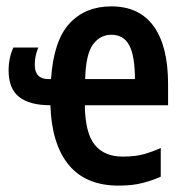

<svg xmlns="http://www.w3.org/2000/svg" viewBox="-20 -572 570 602"><path d="M352 10Q249 10 195.5 -55Q142 -120 138 -242Q73 -242 40 -268Q7 -294 7 -351Q7 -391 22 -423H100Q89 -396 89 -369Q89 -325 130 -324H140Q148 -444 197.5 -498Q247 -552 329 -552Q417 -552 462 -489.5Q507 -427 507 -308V-242H246Q247 -155 277 -118Q307 -81 365 -81Q405 -81 432.5 -89Q460 -97 484 -108V-18Q460 -7 428 1.5Q396 10 352 10ZM403 -324Q403 -396 385.5 -429.5Q368 -463 329 -463Q294 -463 271.5 -432.5Q249 -402 247 -324Z"/></svg>

Font: Noto Sans Mono Condensed SemiBold
Style: Regular
Weight: 600
Width: 3
Designer: Monotype Design Team
Foundry: Monotype Imaging Inc.
Version: Version 2.014